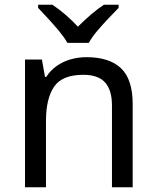

<svg xmlns="http://www.w3.org/2000/svg" viewBox="-20 -786 658 806"><path d="M343 -546Q439 -546 488 -499.5Q537 -453 537 -349V0H450V-343Q450 -408 421 -440Q392 -472 330 -472Q241 -472 207 -422Q173 -372 173 -278V0H85V-536H156L169 -463H174Q192 -491 218.5 -509.5Q245 -528 277 -537Q309 -546 343 -546ZM263 -606Q250 -629 228 -655.5Q206 -682 182 -708Q158 -734 140 -753V-766H200Q226 -749 254 -725Q282 -701 307 -674Q334 -701 362 -725Q390 -749 416 -766H478V-753Q459 -734 434.5 -708Q410 -682 387.5 -655.5Q365 -629 353 -606Z"/></svg>

Font: Noto Sans Thai
Style: Regular
Weight: 400
Designer: Monotype Design Team
Foundry: Monotype Imaging Inc.
Version: Version 2.001